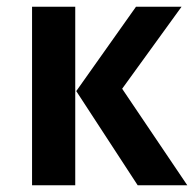

<svg xmlns="http://www.w3.org/2000/svg" viewBox="-20 -549 575 569"><path d="M203 -529V0H75V-529ZM518 -529 342 -286 535 0H388L206 -279L383 -529Z"/></svg>

Font: FiraGO Medium
Style: Regular
Weight: 500
Designer: bBox Type
Foundry: bBox Type GmbH
Version: Version 1.001;PS 001.001;hotconv 1.0.88;makeotf.lib2.5.64775